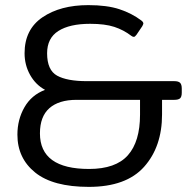

<svg xmlns="http://www.w3.org/2000/svg" viewBox="-20 -715 767 750"><path d="M48 -189Q48 -248 75.5 -296Q103 -344 156 -364Q119 -384 97.5 -422.5Q76 -461 76 -507Q76 -600 146 -647.5Q216 -695 325 -695Q398 -695 446.5 -679Q495 -663 532 -635Q540 -629 540 -623Q540 -621 536 -613L513 -579Q507 -571 503 -571Q498 -571 493 -575Q463 -598 426.5 -610Q390 -622 332 -622Q252 -622 208 -594Q164 -566 164 -507Q164 -441 203 -419.5Q242 -398 319 -398H661Q677 -398 683.5 -391.5Q690 -385 690 -369V-353Q690 -337 683.5 -331Q677 -325 661 -325H613V-268Q613 -142 543 -63.5Q473 15 327 15Q187 15 117.5 -41Q48 -97 48 -189ZM527 -267V-325H279Q210 -325 173 -292.5Q136 -260 136 -194Q136 -55 328 -55Q432 -55 479.5 -108.5Q527 -162 527 -267Z"/></svg>

Font: Mitr Light
Style: Regular
Weight: 300
Designer: Thanarat Vachiruckul
Foundry: Cadson Demak
Version: Version 1.003